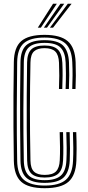

<svg xmlns="http://www.w3.org/2000/svg" viewBox="-20 -992 470 1020"><path d="M217.2 7.8Q131 7.8 93 -26.1Q55 -60 53.5 -138.2Q52 -233.2 51.5 -316.8Q51 -400.2 51.5 -483.6Q52 -567 53.5 -661.8Q54.5 -740.2 92.9 -773.5Q131.2 -806.8 216.5 -806.8Q301.2 -806.8 340 -773.2Q378.8 -739.8 381.8 -661.2Q383.2 -623.8 383 -590.1Q382.8 -556.5 381.2 -519.2H363.8Q365.2 -556.5 365.5 -590.1Q365.8 -623.8 364 -660.8Q361 -731.8 326.4 -762.1Q291.8 -792.5 216.5 -792.5Q140.8 -792.5 106.5 -762.4Q72.2 -732.2 71.2 -661.2Q69.5 -537 69.1 -406.6Q68.8 -276.2 71.2 -138.5Q72.2 -64.8 108.2 -35.5Q144.2 -6.2 217.2 -6.2Q295 -6.2 330 -37Q365 -67.8 368 -138.5Q369.8 -172.8 369.4 -208.9Q369 -245 367.5 -290H385.2Q387.2 -235.2 387 -201Q386.8 -166.8 385.8 -138.2Q382.8 -60.5 343.9 -26.4Q305 7.8 217.2 7.8ZM217.2 -20.5Q149.5 -20.5 119.8 -47.9Q90 -75.2 88.8 -138.5Q87.2 -236.5 86.8 -319.6Q86.2 -402.8 86.8 -484.8Q87.2 -566.8 88.8 -661.2Q89.5 -724.2 119.2 -751.4Q149 -778.5 216.5 -778.5Q286.8 -778.5 315.4 -749.8Q344 -721 346.5 -659.8Q348 -625.2 347.9 -593.5Q347.8 -561.8 346 -519.2H328.5Q330.5 -571 330.2 -602Q330 -633 328.8 -659.5Q326.8 -713 302.2 -738.6Q277.8 -764.2 216.5 -764.2Q158 -764.2 132.6 -740.1Q107.2 -716 106.5 -660.8Q104.8 -535.8 104.2 -409.5Q103.8 -283.2 106.5 -139Q107.5 -83.2 133.1 -59Q158.8 -34.8 217.2 -34.8Q275.2 -34.8 302.6 -58.6Q330 -82.5 332.8 -140Q334.5 -172 334.2 -209Q334 -246 332.2 -290H350Q351.8 -237.5 351.8 -202.6Q351.8 -167.8 350.5 -139.5Q347.8 -77.5 317.9 -49Q288 -20.5 217.2 -20.5ZM217.2 -48.8Q168.5 -48.8 146.9 -69.6Q125.2 -90.5 124.2 -139Q122.5 -229.2 122 -311.8Q121.5 -394.2 122 -479.1Q122.5 -564 124 -660.8Q124.8 -708.5 146.2 -729.4Q167.8 -750.2 216.5 -750.2Q265 -750.2 287 -728.9Q309 -707.5 311.2 -658.2Q312.8 -623 312.5 -589.4Q312.2 -555.8 310.8 -519.2H293.2Q294.8 -557.2 294.9 -590Q295 -622.8 293.5 -658.2Q291.8 -700.2 273.8 -718.2Q255.8 -736.2 216.5 -736.2Q179.5 -736.2 161 -719.4Q142.5 -702.5 141.8 -659.8Q139.2 -534.2 139 -411Q138.8 -287.8 141.8 -140Q142.5 -97.2 160.9 -80Q179.2 -62.8 217.2 -62.8Q259 -62.8 277.4 -81.2Q295.8 -99.8 297.5 -141Q299.2 -174.5 298.9 -210.1Q298.5 -245.8 297 -290H314.8Q316.2 -245.8 316.5 -209.8Q316.8 -173.8 315.2 -141Q313 -91.8 290.4 -70.2Q267.8 -48.8 217.2 -48.8ZM180.8 -845 261.8 -972H281.8L197.2 -845ZM245.2 -845 340.2 -972H360.2L261.8 -845ZM213 -845 301 -972H321L229.5 -845Z"/></svg>

Font: Big Shoulders Inline Text Medium
Style: Regular
Weight: 500
Designer: Patric King
Foundry: XO Type Co
Version: Version 1.000